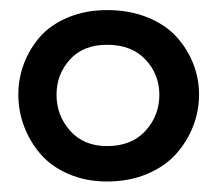

<svg xmlns="http://www.w3.org/2000/svg" viewBox="-20 -817 421 373"><path d="M188 -533.2Q235.4 -533.2 262.5 -562.7Q289.6 -592.3 289.6 -632.8Q289.6 -672.4 262.7 -701.2Q235.8 -730 188 -730Q141.6 -730 115.7 -701.2Q89.8 -672.4 89.8 -632.8Q89.8 -592.8 116.2 -563Q142.6 -533.2 188 -533.2ZM188 -464.4Q147 -464.4 113.5 -478.8Q80.1 -493.2 59.1 -517.3Q38.1 -541.5 26.9 -571.3Q15.6 -601.1 15.6 -633.3Q15.6 -664.6 26.6 -693.6Q37.6 -722.7 58.3 -746.1Q79.1 -769.5 112.8 -783.4Q146.5 -797.4 188 -797.4Q231.4 -797.4 266.1 -783.4Q300.8 -769.5 322.3 -746.1Q343.8 -722.7 355.2 -693.8Q366.7 -665 366.7 -633.3Q366.7 -601.1 355 -571.3Q343.3 -541.5 321.5 -517.3Q299.8 -493.2 265.1 -478.8Q230.5 -464.4 188 -464.4Z"/></svg>

Font: Bevan
Style: Regular
Weight: 400
Foundry: vernon adams
Version: Version 1.000